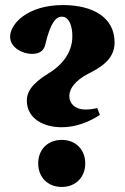

<svg xmlns="http://www.w3.org/2000/svg" viewBox="-20 -727 496 759"><path d="M20 -582C20 -537 72 -514 105 -514C137 -514 153 -526 159 -551C179 -634 199 -661 225 -661C251 -661 266 -629 266 -584C266 -529 237 -477 172 -437C101 -394 86 -359 86 -330C86 -258 152 -224 224 -224C281 -224 335 -246 375 -273L364 -300C353 -297 338 -294 317 -294C278 -294 254 -317 254 -347C254 -377 278 -409 328 -435C370 -457 433 -488 433 -559C433 -659 346 -707 229 -707C88 -707 20 -632 20 -582ZM131 -81C131 -26 169 12 224 12C279 12 317 -26 317 -81C317 -136 279 -174 224 -174C169 -174 131 -136 131 -81Z"/></svg>

Font: Heuristica
Style: Bold
Weight: 700
Version: Version 1.0.1